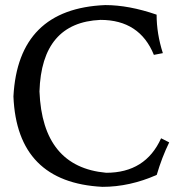

<svg xmlns="http://www.w3.org/2000/svg" viewBox="-20 -723 729 753"><path d="M381.8 9.8Q46.4 -7.3 32.7 -344.7Q50.8 -689 392.6 -703.1Q485.4 -703.1 594.2 -665.5Q594.2 -590.8 618.7 -514.6L583.5 -507.8Q527.8 -645 374 -645Q143.1 -634.8 134.8 -364.3Q146.5 -67.9 396.5 -45.4Q550.8 -45.4 611.8 -180.7L643.6 -164.6Q614.7 -105.5 594.7 -37.1Q488.8 9.8 381.8 9.8Z"/></svg>

Font: Almanac
Style: Regular
Weight: 400
Designer: Eden's Almanac
Version: Version 3.501;March 28, 2021;FontCreator 13.0.0.2683 64-bit